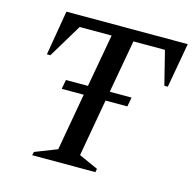

<svg xmlns="http://www.w3.org/2000/svg" viewBox="-99 -760 864 859"><g transform="rotate(15 333.5 -330.0)"><path d="M174 -321 182 -364H284L328 -609H180L86 -453H70L105 -660H667L630 -453H614L575 -609H429L385 -364H486L478 -321H377L330 -56L419 -16L416 0H123L127 -16L229 -56L276 -321Z"/></g></svg>

Font: Spectral SC Medium
Style: Italic
Weight: 500
Italic angle: -10°
Designer: Jean-Baptiste Levee
Foundry: Production Type
Version: Version 2.001